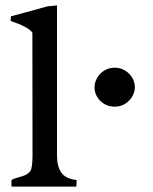

<svg xmlns="http://www.w3.org/2000/svg" viewBox="-20 -692 567 712"><path d="M100.6 -111.3 100.1 -570.8Q86.4 -591.8 19.5 -614.3L20.5 -631.3L156.2 -668.5L191.4 -671.9V-114.3Q191.4 -74.7 207.5 -51.8Q223.6 -28.8 264.2 -24.4L263.2 0H22.9Q22.5 -2.4 22.5 -4.9V-24.4Q29.8 -29.3 41.5 -32.2Q53.2 -35.2 64.5 -39.1Q92.8 -48.8 96.7 -68.4Q100.6 -87.9 100.6 -111.3ZM330.6 -368.2Q330.6 -382.3 336.4 -395.5Q342.3 -408.7 352.1 -418.9Q374.5 -440.9 405.3 -440.9Q436 -440.9 458.5 -418.9Q480 -397 480 -368.7Q480 -341.3 458.5 -318.8Q436.5 -296.4 405.3 -296.4Q374.5 -296.4 352.5 -317.4Q330.6 -338.9 330.6 -368.2Z"/></svg>

Font: RadleyRegular
Style: Regular
Weight: 400
Designer: vernon adams
Foundry: vernon adams
Version: Version 1.000;PS 001.001;hotconv 1.0.56